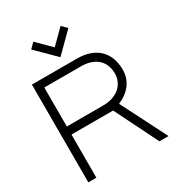

<svg xmlns="http://www.w3.org/2000/svg" viewBox="-227 -1137 1181 1279"><g transform="rotate(-30 363.0 -497.5)"><path d="M74 0V-752H418Q476 -752 519 -736.5Q562 -721 591 -692Q620 -663 634 -623Q648 -583 648 -536Q648 -472 612 -424.5Q576 -377 513 -351L691 0H621L456 -332H136V0ZM136 -394H416Q455 -394 487 -404.5Q519 -415 542 -434.5Q565 -454 577.5 -481Q590 -508 590 -540Q590 -572 580 -600Q570 -628 548.5 -649Q527 -670 494 -682Q461 -694 416 -694H136ZM330 -891 435 -995 473 -957 330 -815 187 -957 225 -995Z"/></g></svg>

Font: Milkman
Style: Regular
Weight: 300
Designer: Giulia Boggio / Martin Desinde
Version: Version 1.000